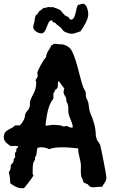

<svg xmlns="http://www.w3.org/2000/svg" viewBox="-31 -968 605 1018"><path d="M533 -28C533 -40 504 -189 500 -200C496 -211 481 -224 481 -235C478 -240 477 -244 477 -249C477 -290 465 -330 448 -368C440 -387 441 -409 436 -429C433 -437 428 -443 426 -451C423 -461 425 -471 423 -480C420 -490 413 -497 410 -506C393 -549 369 -690 336 -716C324 -725 310 -733 295 -733C278 -733 265 -736 255 -736C254 -736 253 -736 252 -735C250 -731 247 -729 242 -729C233 -705 215 -693 213 -664C200 -654 167 -592 167 -582C167 -575 170 -568 168 -561C166 -555 158 -546 158 -542C158 -538 161 -536 161 -532C161 -481 140 -468 129 -432C126 -422 129 -410 126 -400C121 -386 109 -377 103 -364C101 -358 102 -351 100 -345C95 -329 86 -315 74 -303H49C27 -279 -11 -283 -11 -240C-11 -217 9 -205 26 -193C39 -195 51 -195 65 -193C65 -193 65 -192 65 -191C65 -184 55 -181 55 -175C55 -172 56 -168 55 -164L49 -158C48 -156 48 -154 48 -152C48 -145 50 -139 49 -132L42 -126V-124C42 -106 38 -106 26 -93C27 -79 25 -67 16 -55C20 -38 23 -21 23 -4V3C40 17 62 30 85 30C89 30 93 30 97 29C99 28 146 -32 146 -38C146 -41 142 -44 142 -48C142 -66 142 -86 145 -103C147 -110 155 -120 155 -124C155 -128 154 -132 155 -135C156 -138 160 -139 161 -145C165 -158 163 -171 168 -184C174 -186 181 -187 188 -187C202 -187 217 -184 229 -177C252 -186 277 -187 301 -187C329 -187 356 -184 384 -181C382 -150 398 -120 398 -88C398 -70 396 -50 400 -32C402 -23 410 -17 410 -8C410 -6 410 -5 410 -3C417 4 427 5 436 10C441 22 452 25 464 25C477 25 490 22 503 22L510 23C519 4 533 -4 533 -28ZM355 -293C353 -292 350 -291 348 -291C338 -291 329 -300 319 -300C314 -300 312 -297 309 -297C302 -297 297 -302 290 -303C277 -305 263 -306 249 -306C238 -306 228 -302 217 -302C215 -302 212 -302 210 -303C216 -348 222 -409 252 -445V-474C258 -477 258 -485 261 -490C265 -495 272 -497 274 -503C278 -512 272 -533 281 -538C291 -526 298 -511 310 -500C309 -494 306 -488 306 -482C306 -462 320 -456 320 -444C320 -422 325 -428 329 -413C333 -398 330 -382 332 -368C337 -342 354 -319 355 -293ZM437 -892C437 -908 430 -948 408 -948C399 -948 392 -942 383 -942C369 -925 373 -864 345 -864C337 -864 336 -874 332 -877C326 -882 318 -882 313 -887C289 -910 299 -914 261 -926C258 -927 249 -931 246 -931C242 -931 241 -929 238 -929C235 -929 233 -931 229 -931C220 -931 211 -925 202 -926H197C196 -918 182 -914 177 -908C173 -905 172 -899 169 -895C166 -891 161 -890 158 -885C154 -876 153 -861 151 -851C149 -842 145 -833 145 -824C145 -806 172 -791 188 -791C219 -791 217 -860 242 -860C249 -860 248 -849 253 -849C255 -849 257 -850 259 -849C262 -847 270 -837 275 -834C281 -829 287 -826 293 -820C298 -815 301 -807 308 -802C317 -796 338 -789 349 -789C366 -789 380 -798 396 -802C412 -826 437 -863 437 -892Z"/></svg>

Font: Margarine
Style: Regular
Weight: 400
Designer: Astigmatic (AOETI)
Foundry: Astigmatic (AOETI)
Version: Version 1.000